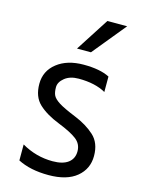

<svg xmlns="http://www.w3.org/2000/svg" viewBox="-123 -862 706 962"><g transform="rotate(15 230.0 -381.0)"><path d="M388.7 -524.4V-444.3Q334 -475.6 248 -475.6Q203.1 -475.6 175.8 -453.6Q148.4 -431.6 148.4 -404.8Q148.4 -377.9 156.2 -362.3Q164.1 -346.7 189.9 -330.1Q215.8 -313.5 278.3 -288.1Q340.8 -262.7 381.3 -225.6Q421.9 -188.5 421.9 -121.1Q421.9 -53.7 371.1 -11.7Q320.3 30.3 225.6 30.3Q130.9 30.3 66.4 -2.9V-85.9Q141.6 -42 227.5 -42Q280.3 -42 308.1 -63Q335.9 -84 335.9 -122.1Q335.9 -160.2 305.7 -183.6Q275.4 -207 208.5 -233.4Q141.6 -259.8 102.5 -296.4Q63.5 -333 63.5 -399.9Q63.5 -466.8 116.2 -508.3Q168.9 -549.8 254.4 -549.8Q339.8 -549.8 388.7 -524.4ZM200.2 -619.1 311.5 -792H414.1L272.5 -619.1Z"/></g></svg>

Font: GenEi M Gothic v2 Regular
Style: Regular
Weight: 400
Version: Version 2.0